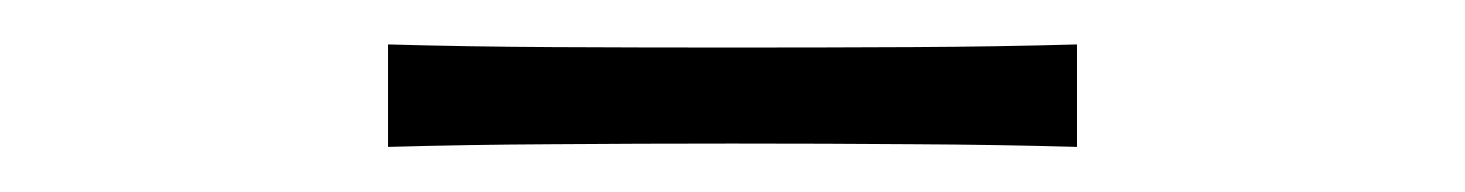

<svg xmlns="http://www.w3.org/2000/svg" viewBox="-20 -723 656 86"><path d="M153.8 -657.2Q189 -658.2 227.5 -658.4Q266.1 -658.7 308.1 -658.7Q350.1 -658.7 388.7 -658.4Q427.2 -658.2 462.4 -657.2V-703.1Q427.2 -702.1 388.7 -701.9Q350.1 -701.7 308.1 -701.7Q266.1 -701.7 227.5 -701.9Q189 -702.1 153.8 -703.1Z"/></svg>

Font: Pinar FD VF
Style: Regular
Weight: 300
Designer: Amin Abedi
Version: Version 2.000